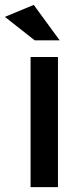

<svg xmlns="http://www.w3.org/2000/svg" viewBox="-44 -765 338 785"><path d="M200 -600H98L-24 -696L94 -745ZM81 -532H193V0H81Z"/></svg>

Font: Montserrat Alternates
Style: Regular
Weight: 400
Designer: Julieta Ulanovsky
Foundry: Julieta Ulanovsky
Version: Version 2.001